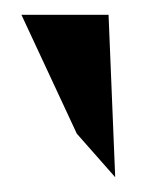

<svg xmlns="http://www.w3.org/2000/svg" viewBox="-20 -797 193 260"><path d="M9 -777 84 -616 136 -557 127 -777Z"/></svg>

Font: Charger Sport
Style: Bd
Weight: 700
Designer: Jasper
Foundry: Cannot Into Space Fonts
Version: Version 1.1